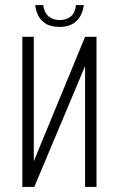

<svg xmlns="http://www.w3.org/2000/svg" viewBox="-20 -736 468 756"><path d="M68 0V-591H113V-101L315 -591H360V0H315V-476L115 0ZM214 -630Q178 -630 157.5 -644.5Q137 -659 128.5 -679Q120 -699 119 -716H150Q154 -686 171.5 -671.5Q189 -657 214 -657Q241 -657 258.5 -671Q276 -685 279 -716H310Q308 -697 298.5 -677Q289 -657 268.5 -643.5Q248 -630 214 -630Z"/></svg>

Font: Alumni Sans Light
Style: Regular
Weight: 300
Version: Version 1.018